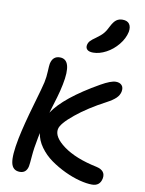

<svg xmlns="http://www.w3.org/2000/svg" viewBox="-106 -1033 872 1156"><g transform="rotate(10 330.0 -455.0)"><path d="M407.2 -733.9Q382.3 -733.9 371.1 -744.1Q359.9 -754.4 362.8 -772Q365.7 -787.1 375.7 -798.1Q385.7 -809.1 409.2 -825.2Q437.5 -845.2 451.9 -862.3Q466.3 -879.4 480 -908.2Q495.1 -937.5 510.7 -948.7Q526.4 -960 547.9 -960Q577.6 -960 590.1 -942.1Q602.5 -924.3 597.2 -894Q588.4 -852.5 557.6 -814.9Q526.9 -777.3 486.1 -755.6Q445.3 -733.9 407.2 -733.9ZM97.2 49.8Q53.2 49.8 43.5 4.9Q33.7 -40 55.2 -147.9Q73.2 -235.8 109.1 -359.1Q145 -482.4 149.9 -506.8Q157.2 -541.5 158.4 -575.7Q159.7 -609.9 162.1 -623Q172.4 -670.9 215.8 -670.9Q293.5 -670.9 261.2 -513.2Q258.3 -496.6 252.2 -472.9Q246.1 -449.2 241 -431.6Q235.8 -414.1 225.6 -380.6Q215.3 -347.2 210.9 -332Q277.8 -434.1 482.9 -550.8Q543 -585 573.2 -585Q597.2 -585 609.6 -571.3Q622.1 -557.6 617.2 -532.2Q612.3 -509.3 594 -491.7Q575.7 -474.1 540 -455.1Q433.1 -398.9 359.4 -338.6Q285.6 -278.3 278.8 -244.1Q269 -194.8 342.5 -141.1Q416 -87.4 546.9 -60.1Q605 -46.9 596.2 2Q586.9 49.8 538.1 49.8Q505.9 49.8 461.9 38.6Q418 27.3 370.4 4.9Q322.8 -17.6 281.5 -46.9Q240.2 -76.2 210.9 -116.9Q181.6 -157.7 175.8 -201.2Q171.9 -181.6 169.9 -172.9Q156.2 -104.5 152.6 -56.6Q148.9 -8.8 146 6.8Q136.7 49.8 97.2 49.8Z"/></g></svg>

Font: Shantell Sans Irregular Bouncy
Style: Italic
Weight: 500
Italic angle: -11.31°
Designer: Stephen Nixon, Anya Danilova, Shantell Martin
Foundry: Arrow Type
Version: Version 1.006;[9816181b4]